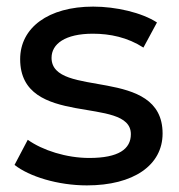

<svg xmlns="http://www.w3.org/2000/svg" viewBox="-20 -555 541 581"><path d="M243 6C384 6 472 -55 472 -151C472 -357 136 -255 136 -380C136 -422 177 -453 261 -453C313 -453 366 -442 414 -411L455 -487C409 -517 331 -535 262 -535C126 -535 41 -471 41 -376C41 -165 376 -268 376 -149C376 -104 339 -77 250 -77C181 -77 109 -100 64 -132L24 -56C68 -21 155 6 243 6Z"/></svg>

Font: AWKNG-Font Medium
Style: Regular
Weight: 500
Designer: Awakening Church
Foundry: Awakening Church
Version: Version 1.700;PS 001.700;hotconv 1.0.88;makeotf.lib2.5.64775